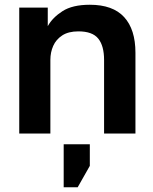

<svg xmlns="http://www.w3.org/2000/svg" viewBox="-20 -562 645 808"><path d="M61 0V-530H181V-452Q201 -488 243 -515Q285 -542 358 -542Q455 -542 502.5 -490Q550 -438 550 -340V0H418V-310Q418 -369 393.5 -399.5Q369 -430 310 -430Q268 -430 242 -413Q216 -396 204 -369Q192 -342 192 -310V0ZM248 226V45H358V136L307 226Z"/></svg>

Font: Golos Text SemiBold
Style: Regular
Weight: 600
Designer: A.Korolkova, Vitaly Kuzmin
Foundry: ParaType Ltd
Version: Version 2.004